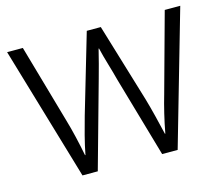

<svg xmlns="http://www.w3.org/2000/svg" viewBox="-92 -751 1015 873"><g transform="rotate(-15 415.5 -315.0)"><path d="M82 -630 188 -259Q199 -222 210 -175Q221 -128 229 -86H231Q239 -128 251 -174.5Q263 -221 274 -259L383 -630H449L561 -259Q572 -221 583.5 -175Q595 -129 605 -86H607Q615 -130 626 -176Q637 -222 648 -259L750 -630H823L642 0H569L460 -378Q449 -420 437 -460Q425 -500 416 -538H414Q406 -504 397 -471Q388 -438 379 -405L266 0H194L8 -630Z"/></g></svg>

Font: Ek Mukta Light
Style: Regular
Weight: 300
Designer: Girish Dalvi and Yashodeep Gholap
Foundry: Ek Type
Version: Version 2.538;PS 1.002;hotconv 16.6.51;makeotf.lib2.5.65220;